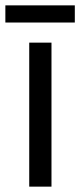

<svg xmlns="http://www.w3.org/2000/svg" viewBox="-38 -696 299 716"><path d="M241 -676H-18V-612H241ZM154 0V-537H71V0Z"/></svg>

Font: Noto Sans Bengali Condensed
Style: Regular
Weight: 400
Width: 3
Designer: Jelle Bosma - Monotype Design Team
Foundry: Monotype Imaging Inc.
Version: Version 2.003